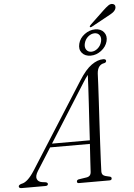

<svg xmlns="http://www.w3.org/2000/svg" viewBox="-109 -1072 783 1120"><g transform="rotate(-5 282.5 -512.0)"><path d="M75 -91.5Q57 -62.5 63.8 -45.2Q70.5 -28 92.5 -24.5L114.5 -21.5Q126 -18.5 126 -11Q126 0 110.5 0H-28Q-44.5 0 -44.5 -11Q-44 -20 -27 -25Q8.5 -30.5 49.5 -94.5L368 -596Q406 -656.5 441.8 -682Q477.5 -707.5 510.5 -707.5Q527 -707.5 527 -696.5Q527 -687 514.5 -684Q496.5 -681.5 485.2 -667.5Q474 -653.5 472 -627Q471.5 -607.5 469.2 -563.5Q467 -519.5 463.8 -461.8Q460.5 -404 457 -341.2Q453.5 -278.5 450.5 -220.5Q447.5 -162.5 445.5 -118.8Q443.5 -75 443 -56Q443 -41.5 451.5 -34.2Q460 -27 490.5 -21.5Q499.5 -19 499.5 -11Q499.5 0 486 0H307Q295.5 0 296 -10Q296 -18 306 -21.5L357.5 -29.5Q379 -34.5 380.5 -57Q381.5 -77 384.2 -121.2Q387 -165.5 390.5 -222H157.5ZM384 -581.5 170.5 -243H392Q395 -295 398.2 -350.5Q401.5 -406 404.8 -458.5Q408 -511 410.2 -554Q412.5 -597 413.5 -624Q407.5 -616.5 400 -606Q392.5 -595.5 384 -581.5ZM537 -991Q555.5 -1008.5 568.5 -1017.5Q581.5 -1026.5 594 -1023.5Q605 -1020.5 607.8 -1011.8Q610.5 -1003 606.5 -993.5Q601 -981.5 589 -973Q577 -964.5 560 -956L460.5 -901.5Q453 -897.5 450 -902Q448 -906.5 455.5 -913.5ZM440.5 -734.5Q407 -734.5 389.2 -756Q371.5 -777.5 380 -810Q388 -842 417 -863.5Q446 -885 479 -885Q512.5 -885 530 -863.2Q547.5 -841.5 539.5 -810Q531 -778 502.2 -756.2Q473.5 -734.5 440.5 -734.5ZM473.5 -862.5Q454 -862.5 436.2 -847.8Q418.5 -833 412.5 -810Q406.5 -787 416.5 -772Q426.5 -757 446 -757Q466 -757 483.5 -772Q501 -787 507 -810Q513 -833 503.2 -847.8Q493.5 -862.5 473.5 -862.5Z"/></g></svg>

Font: Fraunces 144pt S050 Light
Style: Italic
Weight: 300
Italic angle: -16°
Version: Version 1.000; ttfautohint (v1.8.3)